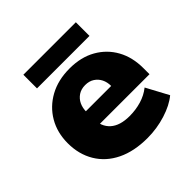

<svg xmlns="http://www.w3.org/2000/svg" viewBox="-147 -646 776 776"><g transform="rotate(-45 240.5 -258.0)"><path d="M268 10Q192 10 137.5 -16.5Q83 -43 54 -91.5Q25 -140 25 -203Q25 -264 52.5 -311Q80 -358 129 -385Q178 -412 244 -412Q309 -412 356.5 -385Q404 -358 430 -311Q456 -264 456 -202V-167H102V-243H313Q313 -265 304.5 -282Q296 -299 280 -309.5Q264 -320 241 -320Q218 -320 201.5 -309Q185 -298 176.5 -280Q168 -262 168 -238V-202Q168 -155 196.5 -129.5Q225 -104 280 -104Q315 -104 347 -113.5Q379 -123 404 -143L455 -48Q424 -22 373 -6Q322 10 268 10ZM94 -448V-526H394V-448Z"/></g></svg>

Font: Rokkitt SemiBold ExtraBold
Style: Regular
Weight: 800
Version: Version 3.103